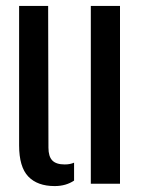

<svg xmlns="http://www.w3.org/2000/svg" viewBox="-20 -620 478 648"><path d="M44.5 -129.5V-600H142.5L143.5 -121.5Q143.5 -92 156.5 -78.5Q169.5 -65 198.5 -65Q216.5 -65 230 -71V-10.5Q202.5 8 164.5 8Q106.5 8 75.5 -24.2Q44.5 -56.5 44.5 -129.5ZM286.5 0V-600H385V0Z"/></svg>

Font: Big Shoulders Stencil Text Thin SemiBold
Style: Regular
Weight: 600
Version: Version 2.001